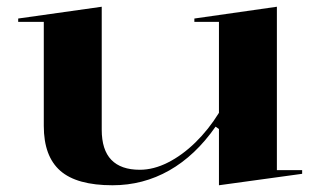

<svg xmlns="http://www.w3.org/2000/svg" viewBox="-20 -535 947 570"><path d="M314 15Q208 15 159 -28Q110 -71 110 -161V-470H34V-480L282 -515V-150Q282 -90 310.5 -60.5Q339 -31 395 -31Q436 -31 478.5 -52.5Q521 -74 560 -112Q599 -150 630 -200V-470H557V-480L802 -515V-30H877V-19L630 15V-152L620 -159Q560 -73 482.5 -29Q405 15 314 15Z"/></svg>

Font: Kalnia SemiExpanded
Style: Regular
Weight: 400
Width: 6
Designer: Frida Medrano
Foundry: Frida Medrano
Version: Version 1.105